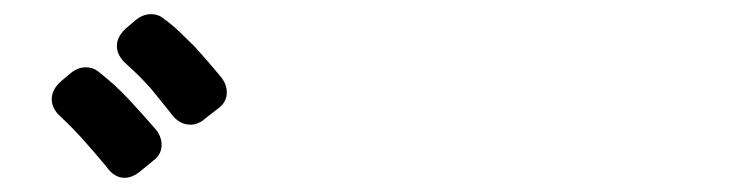

<svg xmlns="http://www.w3.org/2000/svg" viewBox="-20 -859 1040 271"><path d="M222 -698Q215 -707 208 -715.5Q201 -724 193 -734Q177 -752 159 -768Q145 -780 145 -794Q145 -808 159 -820L172 -831Q182 -839 193 -839Q204 -839 212 -832Q223 -824 233.5 -814Q244 -804 255 -793Q265 -782 274.5 -771Q284 -760 293 -749Q301 -738 300 -726Q299 -714 288 -706L270 -692Q260 -683 249 -683Q233 -683 222 -698ZM130 -624Q115 -642 99.5 -659.5Q84 -677 67 -693Q53 -705 53 -719Q53 -733 67 -745L80 -756Q90 -764 101 -764Q112 -764 120 -757Q143 -739 162.5 -718Q182 -697 201 -675Q209 -664 208 -652Q207 -640 196 -632L179 -618Q167 -608 156 -608Q141 -608 130 -624Z"/></svg>

Font: Higure Gothic Black
Style: Regular
Weight: 900
Designer: Yoshimichi Ohira
Foundry: Positype
Version: Version 1.000